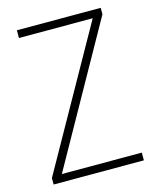

<svg xmlns="http://www.w3.org/2000/svg" viewBox="-109 -789 704 865"><g transform="rotate(-15 243.5 -357.0)"><path d="M454 0V-36H81L444 -684V-714H53V-678H397L33 -30V0Z"/></g></svg>

Font: Noto Sans Gurmukhi UI SemiCondensed ExtraLight
Style: Regular
Weight: 200
Width: 4
Designer: Jelle Bosma - Monotype Design Team
Foundry: Monotype Imaging Inc.
Version: Version 2.004